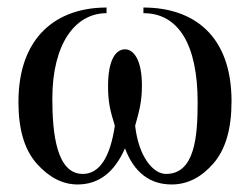

<svg xmlns="http://www.w3.org/2000/svg" viewBox="-20 -480 665 510"><path d="M361 -445C454 -445 505 -362 505 -208C505 -116 497 -18 421 -18C386 -18 348 -65 339 -146C351 -188 357 -213 357 -253C357 -321 335 -349 312 -349C289 -349 267 -324 267 -251C267 -208 273 -185 285 -146C273 -64 245 -18 200 -18C130 -18 119 -126 119 -218C119 -364 180 -445 263 -445V-460C132 -460 29 -384 29 -209C29 -138 44 -84 77 -46C110 -9 146 10 186 10C242 10 284 -22 312 -86C336 -22 378 10 436 10C478 10 515 -9 547 -46C579 -83 595 -137 595 -211C595 -386 494 -460 361 -460Z"/></svg>

Font: STIX Math
Style: Regular
Weight: 400
Designer: MicroPress Inc., with final additions and corrections provided by Coen Hoffman, Elsevier (retired)
Version: Version 1.1.0